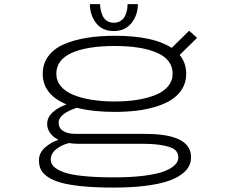

<svg xmlns="http://www.w3.org/2000/svg" viewBox="-20 -682 1090 912"><path d="M635 -662.5Q635 -611.5 605 -573Q575 -534.5 520 -534.5Q465.5 -534.5 436.2 -572.8Q407 -611 407 -662.5H455.5Q455.5 -650 458 -637Q460.5 -624 466.8 -608.8Q473 -593.5 487 -583.8Q501 -574 521 -574Q537 -574 549.5 -580.8Q562 -587.5 568.8 -597.2Q575.5 -607 579.5 -620Q583.5 -633 584.8 -643Q586 -653 586 -662.5ZM525 -150.5Q421.5 -150.5 345 -170Q307.5 -158.5 283 -140.2Q258.5 -122 258.5 -99.5Q258.5 -74 279.5 -60Q300.5 -46 342 -46H670Q887.5 -46 887.5 64.5Q887.5 87.5 877.5 107.5Q867.5 127.5 841.8 146.5Q816 165.5 775.5 179Q735 192.5 669.8 200.8Q604.5 209 520 209Q434.5 209 371.2 202.8Q308 196.5 269 185.5Q230 174.5 206.2 157.8Q182.5 141 173.8 122.5Q165 104 165 79.5Q165 45 192.8 19.8Q220.5 -5.5 257.5 -18Q231.5 -31 217.8 -50.8Q204 -70.5 204 -93Q204 -124.5 230.5 -148.8Q257 -173 296 -186Q183 -233.5 183 -331Q183 -379.5 209.5 -415.2Q236 -451 283.8 -471.8Q331.5 -492.5 391.5 -502.2Q451.5 -512 525 -512Q708.5 -512 795.5 -454.5L878.5 -536L916 -502L833.5 -421Q864.5 -383 864.5 -331Q864.5 -292 846 -261Q827.5 -230 796.2 -209.5Q765 -189 721 -175.5Q677 -162 628.5 -156.2Q580 -150.5 525 -150.5ZM525 -200Q583 -200 631.8 -207.8Q680.5 -215.5 718.8 -231Q757 -246.5 778.5 -272.2Q800 -298 800 -331.5Q800 -398 727 -430.8Q654 -463.5 525 -463.5Q394 -463.5 320.8 -430.8Q247.5 -398 247.5 -331.5Q247.5 -298 269.2 -272.2Q291 -246.5 329.5 -231Q368 -215.5 417.2 -207.8Q466.5 -200 525 -200ZM221 76Q221 95 235.5 109.5Q250 124 282.8 136Q315.5 148 375.5 154.2Q435.5 160.5 520.5 160.5Q602.5 160.5 663.8 152.8Q725 145 759.5 131.8Q794 118.5 810.5 102Q827 85.5 827 66.5Q827 45.5 813.8 32Q800.5 18.5 760.8 9.8Q721 1 652.5 1H351.5Q330.5 1 307 -2.5Q271 7 246 27.5Q221 48 221 76Z"/></svg>

Font: League Mono Extended UltraLight
Style: Regular
Weight: 200
Width: 9
Designer: Tyler Finck
Foundry: The League of Moveable Type / Tyler Finck
Version: Version 2.210